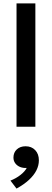

<svg xmlns="http://www.w3.org/2000/svg" viewBox="-20 -740 303 1121"><path d="M76.5 0V-720H186.5V0ZM76.5 361 41 314.5Q74 301.5 99.8 281.2Q125.5 261 136 240.5Q115 242 97.2 234.8Q79.5 227.5 69 213.2Q58.5 199 58.5 180Q58.5 150.5 78.2 132.2Q98 114 129.5 114Q164 114 185.5 136.5Q207 159 207 196Q207 226 192.5 254.8Q178 283.5 148.8 310.5Q119.5 337.5 76.5 361Z"/></svg>

Font: Geologica Cursive
Style: Regular
Weight: 400
Designer: Sindre Bremnes, Frode Helland
Foundry: Monokrom Skriftforlag AS
Version: Version 1.010;gftools[0.9.28]